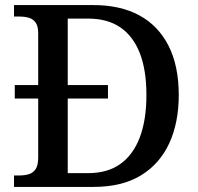

<svg xmlns="http://www.w3.org/2000/svg" viewBox="-20 -734 778 754"><path d="M35 0V-45H56Q77 -45 93.5 -50Q110 -55 120 -70Q130 -85 130 -115V-347H38V-400H130V-603Q130 -632 119.5 -646Q109 -660 92.5 -664.5Q76 -669 56 -669H35V-714H348Q453 -714 527.5 -673.5Q602 -633 642 -554Q682 -475 682 -361Q682 -252 644.5 -171Q607 -90 533 -45Q459 0 348 0ZM325 -54Q402 -54 452.5 -90Q503 -126 529 -194.5Q555 -263 555 -361Q555 -459 529 -525.5Q503 -592 452.5 -626.5Q402 -661 326 -661H246V-400H404V-347H246V-54Z"/></svg>

Font: Noto Serif Thai Medium
Style: Regular
Weight: 500
Version: Version 2.001